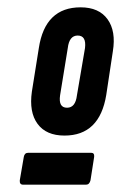

<svg xmlns="http://www.w3.org/2000/svg" viewBox="-20 -681 330 524"><path d="M156 -311Q106 -311 82.5 -343Q59 -375 67 -431L86 -550Q103 -661 200 -661Q250 -661 273.5 -628.5Q297 -596 288 -541L270 -422Q252 -311 156 -311ZM163 -387Q186 -387 190 -421L212 -550Q216 -584 192 -584Q169 -584 165 -550L144 -421Q139 -387 163 -387ZM43 -177Q33 -177 34 -189L45 -253Q47 -264 57 -264H229Q238 -264 237 -253L227 -189Q224 -177 215 -177Z"/></svg>

Font: Sofia Sans Extra Condensed ExtraBold
Style: Italic
Weight: 800
Italic angle: -9°
Designer: Botio Nikoltchev, Ani Petrova
Foundry: lettersoup
Version: Version 4.101; ttfautohint (v1.8.4.7-5d5b)